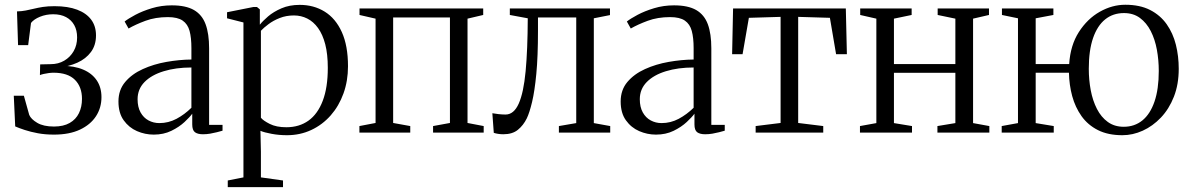

<svg xmlns="http://www.w3.org/2000/svg" viewBox="-20 -558 5010 808"><path d="M207 8.5Q170.5 8.5 139.5 2.8Q108.5 -3 84.2 -11Q60 -19 44 -26L38 -155H80.5L103 -74.5Q110.5 -56.5 136.8 -41Q163 -25.5 207 -25.5Q247 -25.5 273.2 -40.5Q299.5 -55.5 312.2 -81.8Q325 -108 325 -142Q325 -192.5 295.2 -222.2Q265.5 -252 205 -252Q196 -252 184.8 -250.5Q173.5 -249 163.8 -246.8Q154 -244.5 148 -242L149 -287L193.5 -288Q225.5 -288 250.5 -302.8Q275.5 -317.5 290 -342.8Q304.5 -368 304.5 -400.5Q304.5 -430.5 292.5 -452.2Q280.5 -474 258 -486Q235.5 -498 204 -498Q174 -498 148.2 -487.5Q122.5 -477 110.5 -461.5L98.5 -368H56L51.5 -510Q71.5 -510.5 88.2 -513.8Q105 -517 122.2 -521.2Q139.5 -525.5 160.5 -528.8Q181.5 -532 209.5 -532Q266 -532 304.8 -517.2Q343.5 -502.5 363.8 -475.2Q384 -448 384 -409Q384 -368 362.8 -339.2Q341.5 -310.5 305.5 -294.2Q269.5 -278 224.5 -273.5L240 -281Q292.5 -281 329.8 -265.2Q367 -249.5 387 -220Q407 -190.5 407 -149Q407 -104.5 384 -69Q361 -33.5 316.5 -12.5Q272 8.5 207 8.5Z M627 8.5Q590.5 8.5 556.5 -6.2Q522.5 -21 500.5 -51.8Q478.5 -82.5 478.5 -131Q478.5 -179.5 506.8 -213Q535 -246.5 580.8 -267.2Q626.5 -288 680.5 -297.5Q734.5 -307 785.5 -307.5V-355.5Q785.5 -399 777.8 -427.8Q770 -456.5 748.8 -471.2Q727.5 -486 686.5 -486Q634 -486 592.2 -470.5Q550.5 -455 521 -438L504.5 -467.5Q519.5 -479.5 549.5 -495.5Q579.5 -511.5 619.2 -523.5Q659 -535.5 703 -535.5Q762 -535.5 796.2 -515.8Q830.5 -496 845.2 -456Q860 -416 860 -354.5V-32.5H916.5V-8Q906 -5 892.5 -1.5Q879 2 864.2 4.5Q849.5 7 834 7Q812 7 800.5 -1.5Q789 -10 789 -34.5V-79.5Q779 -65.5 756.5 -44.5Q734 -23.5 701.2 -7.5Q668.5 8.5 627 8.5ZM650.5 -40Q689 -40 722.8 -58Q756.5 -76 785.5 -104.5V-274Q720 -274 668.8 -258.2Q617.5 -242.5 588.2 -212.8Q559 -183 559 -140.5Q559 -107.5 571.5 -85Q584 -62.5 605 -51.2Q626 -40 650.5 -40Z M938.5 229.5V201.5L1004.5 188.5V-463.5L935.5 -481V-506.5L1046 -528.5H1061.5L1073.5 -518.5V-454Q1085.5 -469.5 1108.2 -489Q1131 -508.5 1164.5 -523Q1198 -537.5 1241.5 -537.5Q1300.5 -537.5 1346.5 -509Q1392.5 -480.5 1418.5 -423Q1444.5 -365.5 1444.5 -279Q1444.5 -217.5 1425.5 -164.8Q1406.5 -112 1371.8 -72.5Q1337 -33 1290 -11Q1243 11 1187.5 11Q1154 11 1123 5.2Q1092 -0.5 1076 -7.5L1078 80.5V188.5L1171 201.5V229.5ZM1185 -22.5Q1239 -22.5 1278 -50.2Q1317 -78 1338.2 -133.8Q1359.5 -189.5 1359.5 -272.5Q1359.5 -330 1348.8 -371.5Q1338 -413 1318.5 -440Q1299 -467 1273 -480Q1247 -493 1217 -493Q1184.5 -493 1157.2 -482.2Q1130 -471.5 1109.8 -456.2Q1089.5 -441 1078 -428.5V-62.5Q1087.5 -50.5 1115.2 -36.5Q1143 -22.5 1185 -22.5Z M1492.5 0V-27.5L1560.5 -40.5V-479.5L1493 -495V-522.5H2013.5V-495L1947.5 -479.5V-40.5L2015.5 -27.5V0H1802.5V-27.5L1873.5 -40.5V-484.5H1634.5V-40.5L1706.5 -27.5V0Z M2098 7Q2086 7 2075.5 5.2Q2065 3.5 2058 1L2052 -81.5Q2062 -79.5 2077.5 -77.8Q2093 -76 2107.5 -76Q2142.5 -76 2163 -122Q2183.5 -168 2192 -258.2Q2200.5 -348.5 2201 -481L2125.5 -495V-522.5H2547V-494.5L2479 -481V-40L2548 -27.5V0H2332V-27.5L2405 -40V-484.5H2244V-429Q2244 -320.5 2237 -247.2Q2230 -174 2219.2 -129Q2208.5 -84 2197 -60Q2182.5 -30.5 2159.5 -11.8Q2136.5 7 2098 7Z M2740.5 8.5Q2704 8.5 2670 -6.2Q2636 -21 2614 -51.8Q2592 -82.5 2592 -131Q2592 -179.5 2620.2 -213Q2648.5 -246.5 2694.2 -267.2Q2740 -288 2794 -297.5Q2848 -307 2899 -307.5V-355.5Q2899 -399 2891.2 -427.8Q2883.5 -456.5 2862.2 -471.2Q2841 -486 2800 -486Q2747.5 -486 2705.8 -470.5Q2664 -455 2634.5 -438L2618 -467.5Q2633 -479.5 2663 -495.5Q2693 -511.5 2732.8 -523.5Q2772.5 -535.5 2816.5 -535.5Q2875.5 -535.5 2909.8 -515.8Q2944 -496 2958.8 -456Q2973.5 -416 2973.5 -354.5V-32.5H3030V-8Q3019.5 -5 3006 -1.5Q2992.5 2 2977.8 4.5Q2963 7 2947.5 7Q2925.5 7 2914 -1.5Q2902.5 -10 2902.5 -34.5V-79.5Q2892.5 -65.5 2870 -44.5Q2847.5 -23.5 2814.8 -7.5Q2782 8.5 2740.5 8.5ZM2764 -40Q2802.5 -40 2836.2 -58Q2870 -76 2899 -104.5V-274Q2833.5 -274 2782.2 -258.2Q2731 -242.5 2701.8 -212.8Q2672.5 -183 2672.5 -140.5Q2672.5 -107.5 2685 -85Q2697.5 -62.5 2718.5 -51.2Q2739.5 -40 2764 -40Z M3160 0V-27.5L3265 -40.5V-487L3131.5 -483L3105 -330H3061L3065 -522.5H3539.5L3544 -330H3498.5L3472.5 -483L3339 -487V-40.5L3444.5 -27.5V0Z M3599 0V-27.5L3668 -40V-479.5L3600 -495V-522.5H3816.5V-495L3742 -479.5V-288.5H4000.5V-479.5L3926 -495V-522.5H4142V-495L4075 -479.5V-40L4143.5 -27.5V0H3925V-27.5L4000.5 -40V-251.5H3742V-40L3818 -27.5V0Z M4703.5 11Q4643 11 4600.5 -10.5Q4558 -32 4531.5 -69.2Q4505 -106.5 4492.2 -153.5Q4479.5 -200.5 4478.5 -252H4338.5V-40L4414.5 -27.5V0H4195.5V-27.5L4264 -40V-481L4196.5 -495V-522.5H4413V-495L4338.5 -481V-288.5H4479.5Q4484.5 -367.5 4520.2 -423.2Q4556 -479 4608.2 -508.5Q4660.5 -538 4715.5 -538Q4777 -538 4820 -516Q4863 -494 4889.8 -456Q4916.5 -418 4928.5 -369.8Q4940.5 -321.5 4940.5 -268.5Q4940.5 -203 4920.2 -151.2Q4900 -99.5 4865.5 -63.2Q4831 -27 4789 -8Q4747 11 4703.5 11ZM4709 -24.5Q4754.5 -24.5 4787.5 -51.2Q4820.5 -78 4838.5 -130.5Q4856.5 -183 4856.5 -259.5Q4856.5 -305.5 4848.5 -349Q4840.5 -392.5 4822.8 -427.2Q4805 -462 4777.2 -482.5Q4749.5 -503 4710 -503Q4664 -503 4631 -476.5Q4598 -450 4580 -398Q4562 -346 4562 -268.5Q4562 -222 4570.2 -178.2Q4578.5 -134.5 4596.2 -99.8Q4614 -65 4642 -44.8Q4670 -24.5 4709 -24.5Z"/></svg>

Font: Merriweather 96pt Light
Style: Regular
Weight: 300
Version: Version 2.100